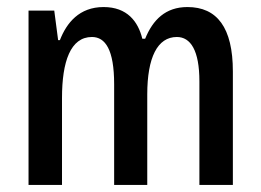

<svg xmlns="http://www.w3.org/2000/svg" viewBox="-20 -525 740 545"><path d="M512 -505C450 -505 414 -469 392 -415H384C372 -464 341 -505 274 -505C205 -505 169 -460 150 -411H145L134 -495H61V0H156V-247C156 -350 180 -420 241 -420C279 -420 304 -384 304 -286V0H398V-257C398 -362 427 -420 482 -420C521 -420 546 -382 546 -294V0H641V-322C641 -447 596 -505 512 -505Z"/></svg>

Font: Noto Sans Armenian ExtraCondensed Medium
Style: Regular
Weight: 500
Width: 2
Designer: Monotype Design Team
Foundry: Monotype Imaging Inc.
Version: Version 2.008